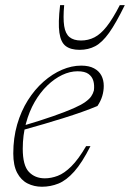

<svg xmlns="http://www.w3.org/2000/svg" viewBox="-20 -700 494 730"><path d="M275 -429Q246 -429 216.5 -415Q187 -401 160 -375Q133 -349 112 -312.8Q91 -276.5 78.8 -231.2Q66.5 -186 66.5 -134.5Q66.5 -71 89.8 -46.5Q113 -22 150.5 -22Q174.5 -22 199.5 -31.5Q224.5 -41 251.2 -67.5Q278 -94 307.5 -144.5H324Q292 -81 262 -47.5Q232 -14 202 -2Q172 10 139.5 10Q109.5 10 84.8 -2.5Q60 -15 45.2 -43Q30.5 -71 30.5 -116.5Q30.5 -175.5 45.2 -226.5Q60 -277.5 86 -318.8Q112 -360 145.5 -389.5Q179 -419 215.8 -434.8Q252.5 -450.5 288.5 -450.5Q318.5 -450.5 337.5 -440.2Q356.5 -430 365.5 -412.8Q374.5 -395.5 374.5 -373.5Q374.5 -354 368.8 -334.8Q363 -315.5 350.5 -297Q323 -285.5 291.2 -274.2Q259.5 -263 223.8 -251.8Q188 -240.5 148.8 -229Q109.5 -217.5 66.5 -205.5L68 -222Q137 -242.5 183.8 -259Q230.5 -275.5 259.5 -288.2Q288.5 -301 304.2 -312.2Q320 -323.5 327 -334Q334 -344.5 337 -356Q339.5 -376 335 -392.2Q330.5 -408.5 316.5 -418.8Q302.5 -429 275 -429ZM288 -546Q315.5 -546 339 -558Q362.5 -570 385.5 -599Q408.5 -628 435.5 -680.5H454.5Q421 -612 394.8 -575.2Q368.5 -538.5 342.2 -524.5Q316 -510.5 282.5 -510.5Q249 -510.5 230 -524.8Q211 -539 205.8 -575.8Q200.5 -612.5 208.5 -680.5H224Q219.5 -630.5 224 -601.2Q228.5 -572 244.2 -559Q260 -546 288 -546Z"/></svg>

Font: Newsreader 16pt 16pt ExtraLight
Style: Italic
Weight: 250
Italic angle: -17°
Version: Version 1.003